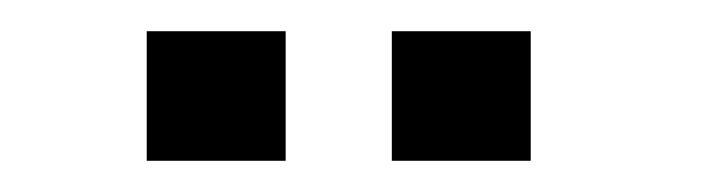

<svg xmlns="http://www.w3.org/2000/svg" viewBox="-20 -682 463 123"><path d="M163 -662V-579H74V-662ZM320 -662V-579H231V-662Z"/></svg>

Font: Questrial
Style: Regular
Weight: 400
Designer: Joe Prince
Foundry: Joe Prince
Version: Version 1.002